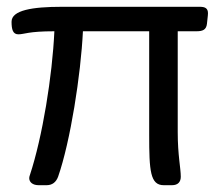

<svg xmlns="http://www.w3.org/2000/svg" viewBox="-20 -543 656 565"><path d="M568 -523H162C75 -523 14 -513 14 -479C14 -456 18 -442 34 -442C52 -442 62 -451 140 -451C134 -320 105 -140 68 -28C67 -25 66 -22 66 -19C66 -7 76 2 94 2H117C134 2 145 -7 151 -23C187 -126 218 -324 224 -451H419V-146C419 -40 422 2 462 2H486C504 2 512 -8 512 -23C512 -48 503 -86 503 -154V-451H558C576 -451 587 -455 589 -473C592 -499 592 -502 592 -504C592 -519 583 -523 568 -523Z"/></svg>

Font: Asap
Style: Regular
Weight: 400
Designer: Pablo Cosgaya
Foundry: Pablo Cosgaya
Version: Version 1.007;PS 001.007;hotconv 1.0.70;makeotf.lib2.5.58329